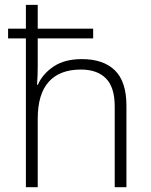

<svg xmlns="http://www.w3.org/2000/svg" viewBox="-20 -780 630 800"><path d="M137.2 -759.8V-660.6H368.2V-620.1H137.2V-503.9Q137.2 -482.4 136.5 -464.4Q135.7 -446.3 134.3 -426.8H137.7Q157.2 -471.7 203.1 -502.7Q249 -533.7 321.3 -533.7Q411.1 -533.7 459 -486.6Q506.8 -439.5 506.8 -339.8V0H458V-336.9Q458 -416 421.6 -453.1Q385.3 -490.2 316.9 -490.2Q229 -490.2 183.1 -439.2Q137.2 -388.2 137.2 -285.2V0H87.9V-620.1H13.7V-660.6H87.9V-759.8Z"/></svg>

Font: Open Sans Light
Style: Regular
Weight: 300
Designer: Monotype Design Team
Foundry: Monotype Imaging Inc.
Version: Version 3.000; ttfautohint (v1.8.4)